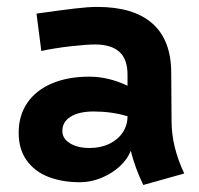

<svg xmlns="http://www.w3.org/2000/svg" viewBox="-20 -508 568 547"><path d="M388.2 19Q364.7 -29.8 352.5 -78.6Q343.3 -54.2 320.8 -33.7Q298.3 -13.2 268.3 -1Q238.3 11.2 207.5 11.2Q157.7 11.2 118.4 -3.9Q79.1 -19 56.2 -50.8Q33.2 -82.5 33.2 -129.9Q33.2 -179.2 57.9 -215.1Q82.5 -251 127.9 -270.3Q173.3 -289.6 234.4 -289.6Q289.1 -289.6 343.3 -263.7V-294.9Q343.3 -339.8 319.8 -360.6Q296.4 -381.3 251 -381.3Q226.6 -381.3 181.4 -376.2Q136.2 -371.1 97.7 -362.8L84 -469.2Q152.8 -479 191.9 -483.6Q231 -488.3 257.3 -488.3Q360.4 -488.3 413.8 -441.4Q467.3 -394.5 467.8 -301.8L468.8 -161.1Q469.2 -89.4 504.9 -13.7ZM343.3 -176.8Q298.3 -190.4 246.6 -190.4Q205.1 -190.4 181.2 -175.5Q157.2 -160.6 157.7 -134.3Q157.7 -113.3 179.2 -99.9Q200.7 -86.4 235.4 -86.4Q267.1 -86.4 291.7 -98.4Q316.4 -110.4 329.8 -130.9Q343.3 -151.4 343.3 -176.8Z"/></svg>

Font: Selawik Semibold
Style: Regular
Weight: 600
Designer: Aaron Bell
Foundry: Microsoft Corporation
Version: Version 1.01